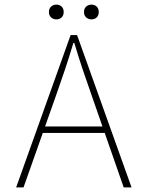

<svg xmlns="http://www.w3.org/2000/svg" viewBox="-20 -812 640 832"><path d="M50 0 286 -660H314L550 0H516L378 -396Q357 -456 338.5 -510.5Q320 -565 302 -626H298Q280 -565 261.5 -510.5Q243 -456 222 -396L82 0ZM152 -236V-264H445V-236ZM224 -728Q211 -728 201.5 -736.5Q192 -745 192 -760Q192 -775 201.5 -783.5Q211 -792 224 -792Q238 -792 247 -783.5Q256 -775 256 -760Q256 -745 247 -736.5Q238 -728 224 -728ZM376 -728Q363 -728 353.5 -736.5Q344 -745 344 -760Q344 -775 353.5 -783.5Q363 -792 376 -792Q390 -792 399 -783.5Q408 -775 408 -760Q408 -745 399 -736.5Q390 -728 376 -728Z"/></svg>

Font: Source Code Pro ExtraLight ExtraLight
Style: Regular
Weight: 250
Monospace: yes
Version: Version 1.018;hotconv 1.0.116;makeotfexe 2.5.65601